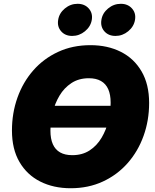

<svg xmlns="http://www.w3.org/2000/svg" viewBox="-20 -974 811 1004"><path d="M643.6 -420.9 625 -306.6H179.7L198.2 -420.9ZM349.6 10.3Q259.8 10.3 190.4 -24.7Q121.1 -59.6 81.8 -127Q42.5 -194.3 42.5 -291.5Q42.5 -382.8 71.3 -463.6Q100.1 -544.4 154.1 -606Q208 -667.5 283.7 -702.6Q359.4 -737.8 453.1 -737.8Q542.5 -737.8 611.6 -703.1Q680.7 -668.5 720.2 -600.8Q759.8 -533.2 759.8 -435.5Q759.8 -344.2 730.7 -263.4Q701.7 -182.6 647.5 -121.1Q593.3 -59.6 517.8 -24.7Q442.4 10.3 349.6 10.3ZM357.9 -162.6Q410.6 -162.6 448.7 -187.5Q486.8 -212.4 511.2 -253.7Q535.6 -294.9 547.1 -343Q558.6 -391.1 558.6 -437Q558.6 -479.5 545.9 -507.8Q533.2 -536.1 507.8 -550.5Q482.4 -564.9 444.8 -564.9Q392.1 -564.9 353.8 -539.8Q315.4 -514.6 291 -473.6Q266.6 -432.6 255.1 -384.5Q243.7 -336.4 243.7 -290.5Q243.7 -248.5 256.3 -220Q269 -191.4 294.4 -177Q319.8 -162.6 357.9 -162.6ZM584 -786.1Q546.9 -786.1 525.6 -810.5Q504.4 -835 510.3 -870.1Q515.6 -905.3 545.2 -929.7Q574.7 -954.1 611.8 -954.1Q648.4 -954.1 670.2 -929.7Q691.9 -905.3 686 -870.1Q680.2 -835 650.4 -810.5Q620.6 -786.1 584 -786.1ZM357.4 -786.1Q320.8 -786.1 299.6 -810.5Q278.3 -835 284.2 -870.1Q289.6 -905.3 319.1 -929.7Q348.6 -954.1 385.7 -954.1Q422.4 -954.1 444.1 -929.7Q465.8 -905.3 460 -870.1Q454.1 -835 424.3 -810.5Q394.5 -786.1 357.4 -786.1Z"/></svg>

Font: Inter 17pt Black
Style: Italic
Weight: 900
Italic angle: -9.3988°
Version: Version 4.001;git-66647c0bb